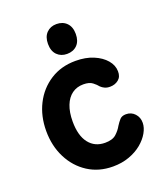

<svg xmlns="http://www.w3.org/2000/svg" viewBox="-137 -824 804 933"><g transform="rotate(-20 265.0 -357.5)"><path d="M287.2 15Q214.2 15 158.5 -20.9Q102.8 -56.8 71.4 -118.8Q40 -180.8 40 -258Q40 -334.8 71.1 -396.1Q102.2 -457.5 158.8 -493.8Q215.2 -530 289.8 -530Q341.8 -530 381.5 -513.4Q421.2 -496.8 444 -470Q466.8 -443.2 467.2 -412.2Q468 -383.8 449.8 -369Q431.5 -354.2 405.8 -354.2Q389.8 -354.2 378.4 -359.6Q367 -365 359 -372.8Q349.8 -384.8 333.6 -397.2Q317.5 -409.8 286.5 -409.8Q252.8 -409.8 228 -391.8Q203.2 -373.8 189.9 -339.6Q176.5 -305.5 176.5 -257.5Q176.5 -184.5 206.9 -145.5Q237.2 -106.5 290.5 -106.5Q328.5 -106.5 347.9 -124Q367.2 -141.5 378.5 -162.2Q388.8 -178.5 399.6 -190.5Q410.5 -202.5 431.5 -202.5Q459 -202.5 477 -183Q495 -163.5 494.5 -135Q494.2 -110.8 479.2 -84.4Q464.2 -58 436.8 -35.2Q409.2 -12.5 371.2 1.2Q333.2 15 287.2 15ZM264 -575.5Q232.8 -575.5 212.8 -595.6Q192.8 -615.8 192.8 -652.8Q192.8 -689.2 212.6 -709.5Q232.5 -729.8 263.8 -729.8Q296.5 -729.8 316.5 -709.5Q336.5 -689.2 336.5 -652.8Q336.5 -615.8 316.6 -595.6Q296.7 -575.5 264 -575.5Z"/></g></svg>

Font: National Park
Style: Regular
Weight: 400
Designer: Andrea Herstowski, Ben Hoepner
Version: Version 1.009